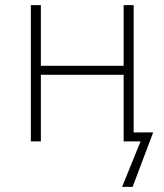

<svg xmlns="http://www.w3.org/2000/svg" viewBox="-20 -550 640 747"><path d="M100 0H139V-259H461V0H527L455 177H496L576 -35H500V-530H461V-294H139V-530H100Z"/></svg>

Font: Noto Sans Mono ExtraLight
Style: Regular
Weight: 200
Designer: Monotype Design Team
Foundry: Monotype Imaging Inc.
Version: Version 2.014